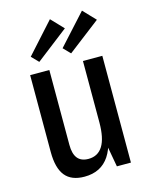

<svg xmlns="http://www.w3.org/2000/svg" viewBox="-118 -854 732 938"><g transform="rotate(-15 248.0 -385.5)"><path d="M160 -161Q160 -116 178 -93.5Q196 -71 233 -71Q281 -71 305.5 -110.5Q330 -150 330 -230L360 -299V-244Q360 -119 318 -55.5Q276 8 192 8Q126 8 94.5 -31Q63 -70 63 -151V-540H160ZM428 0H357L330 -150V-540H428ZM286 -717 123 -591 89 -626 227 -779ZM448 -717 284 -591 250 -626 389 -779Z"/></g></svg>

Font: Pathway Extreme Condensed Medium
Style: Regular
Weight: 500
Width: 3
Version: Version 1.001;gftools[0.9.26]